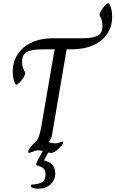

<svg xmlns="http://www.w3.org/2000/svg" viewBox="-20 -926 700 1164"><path d="M660 -825Q660 -766 630 -721Q600 -676 544.5 -651.5Q489 -627 415 -627H384L296 -112Q294 -96 289 -86.5Q284 -77 275 -66V-64Q293 -57 315 -57Q328 -57 340.5 -62Q353 -67 357 -67Q363 -67 363 -62Q363 -54 355 -45Q333 -20 317.5 -9.5Q302 1 289 1Q284 1 272 -1L247 46Q280 55 297.5 73.5Q315 92 315 124Q315 165 287 191.5Q259 218 212 218Q192 218 179.5 213Q167 208 167 201Q167 193 174 193Q212 191 234 179.5Q256 168 256 131Q256 109 246 97.5Q236 86 215 81Q211 79 207.5 78.5Q204 78 202 76.5Q200 75 200 72V67Q200 63 209 45L239 -10Q224 -15 213 -15Q199 -15 175 -5Q159 1 156 1Q154 1 152.5 -0.5Q151 -2 151 -5Q151 -13 159.5 -26Q168 -39 176 -47Q193 -62 201.5 -72.5Q210 -83 217 -103Q224 -123 231 -162L311 -627H243Q170 -627 142 -610.5Q114 -594 114 -552Q114 -523 123.5 -504.5Q133 -486 133 -482Q133 -474 123 -457Q113 -440 100 -426.5Q87 -413 79 -413Q76 -413 73 -417Q66 -429 61.5 -449Q57 -469 57 -491Q57 -551 87 -597Q117 -643 172 -668.5Q227 -694 300 -694H472Q524 -694 552 -701.5Q580 -709 590.5 -725Q601 -741 601 -768Q601 -798 592 -816Q583 -834 583 -837Q583 -844 593 -861Q603 -878 615.5 -892Q628 -906 636 -906Q641 -906 642 -903Q660 -874 660 -825Z"/></svg>

Font: Charm
Style: Regular
Weight: 400
Designer: Katatrad Aksorn Co.,Ltd.
Foundry: Cadson Demak Co.,Ltd.
Version: Version 1.001